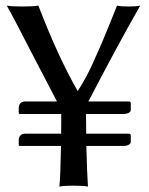

<svg xmlns="http://www.w3.org/2000/svg" viewBox="-20 -673 540 696"><path d="M53.2 -259.8Q49.3 -259.8 48.6 -261Q47.9 -262.2 47.9 -267.1V-282.7Q47.9 -291.5 53.7 -298.3Q59.6 -305.2 72.8 -305.2H186.5L95.7 -479.5Q24.4 -618.7 4.4 -652.8Q21.5 -649.4 62.5 -649.4Q102.1 -649.4 119.1 -652.8Q189.9 -467.8 261.7 -342.8Q278.3 -368.7 293.2 -396.2Q308.1 -423.8 323.2 -459L348.6 -516.1L377 -585L404.3 -652.8Q415.5 -649.4 446.3 -649.4Q475.6 -649.4 488.3 -652.8Q404.3 -505.4 300.3 -305.2H446.3Q454.1 -305.2 454.1 -298.8V-274.9Q454.1 -267.6 446 -263.7Q438 -259.8 428.2 -259.8H291.5Q292 -248 292.2 -224.4Q292.5 -200.7 292.5 -188.5H446.3Q454.1 -188.5 454.1 -181.6V-159.2Q454.1 -151.9 446 -147.9Q438 -144 428.2 -144H293Q295.4 -46.9 298.8 3.4Q282.7 0 246.6 0Q211.4 0 195.3 3.4Q199.2 -35.2 201.2 -144H53.2Q49.3 -144 48.6 -145Q47.9 -146 47.9 -150.9V-166Q47.9 -174.8 53.7 -181.6Q59.6 -188.5 72.8 -188.5H201.7Q201.7 -200.7 201.9 -224.6Q202.1 -248.5 202.1 -259.8Z"/></svg>

Font: Linux Biolinum G
Style: Regular
Weight: 400
Designer: Philipp H. Poll
Foundry: Philipp H. Poll
Version: Version 1.1.0 ; ttfautohint (v1.6)